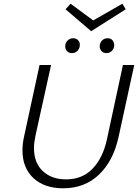

<svg xmlns="http://www.w3.org/2000/svg" viewBox="-20 -1008 743 1034"><path d="M471 -840 333 -958 360 -988 482 -898 639 -988 657 -958ZM332 -767Q335 -782 346.5 -792Q358 -802 374 -802Q390 -802 400 -792Q410 -782 410 -767Q410 -748 398 -735Q386 -722 368 -722Q349 -722 339 -735Q329 -748 332 -767ZM560 -802Q576 -802 585.5 -791.5Q595 -781 595 -765Q595 -747 583 -734.5Q571 -722 553 -722Q537 -722 527 -732.5Q517 -743 517 -759Q517 -777 529 -789.5Q541 -802 560 -802ZM703 -658 618 -268Q590 -141 513 -67.5Q436 6 320 6Q219 6 160 -49Q101 -104 101 -198Q101 -231 108 -265L193 -658H255L171 -277Q163 -239 163 -211Q163 -131 210.5 -86.5Q258 -42 336 -42Q423 -42 478.5 -99.5Q534 -157 556 -258L642 -658Z"/></svg>

Font: Ysabeau Infant Semilight
Style: Italic
Weight: 300
Italic angle: -12°
Designer: Christian Thalmann (Catharsis Fonts)
Version: Version 0.003